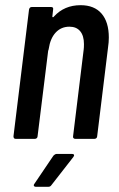

<svg xmlns="http://www.w3.org/2000/svg" viewBox="-20 -536 459 741"><path d="M400 -391Q400 -373 397 -353L355 -10Q355 -6 352 -3Q349 0 344 0H271Q266 0 263.5 -3Q261 -6 262 -10L303 -345Q304 -352 304 -366Q304 -398 289.5 -415.5Q275 -433 248 -433Q216 -433 195 -410.5Q174 -388 168 -347Q167 -341 166 -341L125 -10Q125 -6 122 -3Q119 0 114 0H41Q32 0 32 -10L92 -499Q94 -509 103 -509H177Q187 -509 185 -499L182 -472Q182 -470 184 -469.5Q186 -469 188 -472Q228 -516 291 -516Q344 -516 372 -483.5Q400 -451 400 -391ZM113 173 186 65Q193 58 199 58H258Q264 58 265.5 61.5Q267 65 263 70L178 179Q174 185 166 185H118Q113 185 111 181.5Q109 178 113 173Z"/></svg>

Font: Barlow Condensed Medium
Style: Italic
Weight: 500
Width: 3
Italic angle: -7°
Designer: Jeremy Tribby
Foundry: Tribby Type
Version: Version 1.408